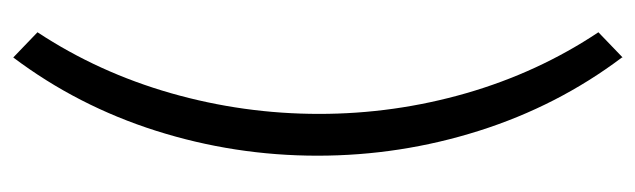

<svg xmlns="http://www.w3.org/2000/svg" viewBox="-360 -464 973 294"><g transform="rotate(-90 127.0 -316.5)"><path d="M186.5 148.9Q112.3 50.3 74.2 -70.1Q36.1 -190.4 36.1 -317.4Q36.1 -444.3 74.2 -564.5Q112.3 -684.6 186.5 -783.2L225.1 -746.1Q163.6 -652.8 131.8 -541.7Q100.1 -430.7 100.1 -314.9Q100.1 -199.7 131.8 -89.6Q163.6 20.5 225.1 112.8L186.5 149.9Z"/></g></svg>

Font: Anaheim
Style: Regular
Weight: 400
Designer: vernon adams
Foundry: vernon adams
Version: Version 1.002; ttfautohint (v0.93.5-3d13) -l 8 -r 50 -G 200 